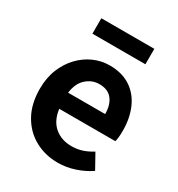

<svg xmlns="http://www.w3.org/2000/svg" viewBox="-184 -889 949 1023"><g transform="rotate(30 290.5 -377.5)"><path d="M323 14Q245 14 181.5 -21Q118 -56 81 -122Q44 -188 44 -280Q44 -348 66 -402Q88 -456 125 -494.5Q162 -533 208.5 -553.5Q255 -574 305 -574Q382 -574 434 -539.5Q486 -505 512.5 -444.5Q539 -384 539 -307Q539 -262 532 -239H187Q196 -170 238 -134.5Q280 -99 342 -99Q377 -99 407.5 -109Q438 -119 468 -138L518 -48Q477 -20 426 -3Q375 14 323 14ZM185 -337H413Q413 -393 387 -426.5Q361 -460 307 -460Q263 -460 228 -429Q193 -398 185 -337ZM140 -674V-769H466V-674Z"/></g></svg>

Font: Chiron Sans HK TT
Style: Bold
Weight: 700
Designer: Ryoko NISHIZUKA 西塚涼子 (kana, bopomofo & ideographs); Paul D. Hunt (Latin, Greek & Cyrillic); Sandoll Communications 산돌커뮤니
Foundry: Adobe
Version: Version 2.022;hotconv 1.0.109;makeotfexe 2.5.65596